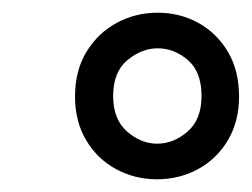

<svg xmlns="http://www.w3.org/2000/svg" viewBox="-20 -732 396 302"><path d="M227 -450Q192 -450 162.5 -466Q133 -482 115.5 -511.5Q98 -541 98 -580Q98 -621 116 -650.5Q134 -680 163.5 -696Q193 -712 228 -712Q263 -712 292 -696Q321 -680 338.5 -650.5Q356 -621 356 -580Q356 -541 338.5 -511.5Q321 -482 291.5 -466Q262 -450 227 -450ZM227 -506Q253 -506 275 -525Q297 -544 297 -581Q297 -619 275.5 -637.5Q254 -656 228 -656Q203 -656 180.5 -637.5Q158 -619 158 -581Q158 -544 180 -525Q202 -506 227 -506Z"/></svg>

Font: DM Sans 11pt Light
Style: Italic
Weight: 300
Italic angle: -10°
Version: Version 4.004;gftools[0.9.30]